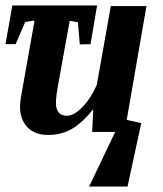

<svg xmlns="http://www.w3.org/2000/svg" viewBox="-20 -479 596 700"><path d="M310 -318 271 -317 264 -398 234 -403 194 -181Q184 -130 184 -104Q184 -57 224 -57Q250 -57 282 -90Q313 -123 333 -170L384 -457H514L442 -42L495 -30L445 201H305L400 2H316L320 -81Q281 -32 242 -9Q204 13 155 13Q107 13 80 -15Q53 -44 53 -90Q53 -100 56 -123Q58 -137 106 -404L72 -399L37 -318H0L25 -459H334Z"/></svg>

Font: Libra Serif Modern
Style: Bold Italic
Weight: 700
Italic angle: -12°
Designer: Stefan Peev, Context Ltd
Foundry: Stefan Peev, Context Ltd
Version: Version 1.000